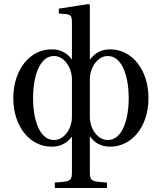

<svg xmlns="http://www.w3.org/2000/svg" viewBox="-20 -717 803 953"><path d="M46 -230C46 -89 128 11 236 11C283 11 313 -8 337 -39V134C337 182 331 184 252 189V216H511V189C432 184 426 182 426 134V-39H427C451 -8 480 11 527 11C635 11 717 -89 717 -230C717 -371 635 -472 527 -472C480 -472 451 -453 427 -422H426V-692L419 -697L272 -674V-650L307 -647C331 -644 337 -639 337 -603V-422C313 -453 283 -472 236 -472C128 -472 46 -371 46 -230ZM144 -230C144 -329 173 -439 248 -439C300 -439 337 -380 337 -324V-136C337 -80 300 -22 248 -22C173 -22 144 -131 144 -230ZM426 -136V-324C426 -380 463 -439 515 -439C590 -439 619 -329 619 -230C619 -131 590 -22 515 -22C463 -22 426 -80 426 -136Z"/></svg>

Font: erewhon
Style: Regular
Weight: 400
Version: Version 1.0.0